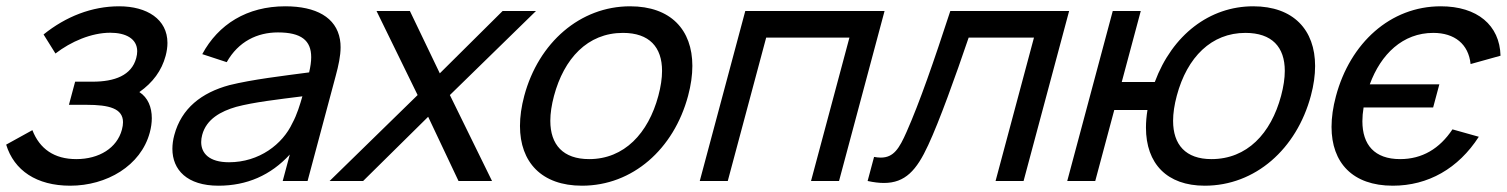

<svg xmlns="http://www.w3.org/2000/svg" viewBox="-36 -575 4788 610"><path d="M406.8 -282.5C449.4 -312.5 477.6 -350.5 490.2 -397.5C494.1 -412.2 496 -425.9 496 -438.6C496 -513.7 431.3 -555 342.4 -555C255.9 -555 173.2 -522.5 102.4 -465.5L140.2 -405C189.4 -443 254.4 -471 314.4 -471C362.9 -471 399.9 -452.5 399.9 -412.1C399.9 -405.5 398.9 -398.3 396.8 -390.5C382.1 -335.5 328.2 -315.5 258.2 -315.5H202.7L183 -242H239C310.5 -242 354.8 -230.5 354.8 -186.7C354.8 -179.6 353.7 -171.8 351.3 -163C335.8 -105 279.3 -69.5 206.3 -69.5C136.3 -69.5 90 -102 66.9 -161.5L-16.4 -115.5C8.6 -33.5 80.1 15 187.1 15C302.6 15 411.5 -48 439.9 -154C444.1 -169.5 446.3 -184.9 446.3 -199.6C446.3 -234.3 434.1 -264.9 406.8 -282.5Z M1044.1 -449.5C1032 -520 967.9 -555 870.4 -555C748.4 -555 657.5 -497.5 606.6 -403L684.3 -377.5C721.5 -443.5 781.6 -472 847.1 -472C920.9 -472 952.7 -446.5 952.7 -393.4C952.7 -379.2 950.4 -363.1 946.1 -345C863.1 -334 765.1 -322.5 692.7 -304.5C604.3 -280.5 540.5 -231 517.8 -146C513.7 -130.9 511.7 -116.1 511.7 -102.1C511.7 -35.5 558.2 15 658.1 15C748.1 15 824 -18 884.7 -84L862.2 0H941.2L1030.6 -334C1039.4 -366.5 1046.1 -397.3 1046.1 -425C1046.1 -433.5 1045.5 -441.6 1044.1 -449.5ZM691.6 -59.5C628 -59.5 603.2 -88.5 603.2 -123.6C603.2 -131 604.3 -138.7 606.4 -146.5C619.9 -197 666 -221.5 714.3 -235.5C770.8 -250.5 846.1 -259 924.7 -269C917.7 -244.5 907.4 -210 893 -184C862 -117 787.6 -59.5 691.6 -59.5Z M1011.2 0H1117.7L1324.3 -204L1420.7 0H1527.2L1393.3 -273L1666.8 -540H1560.8L1361.3 -342L1266.3 -540H1160.3L1290.8 -273Z M1813.1 15C1973.6 15 2104.7 -101 2150.1 -270.5C2159.2 -304.4 2163.7 -336.4 2163.7 -365.6C2163.7 -480.4 2094.9 -555 1965.9 -555C1807.4 -555 1675.1 -440 1629.6 -270.5C1620.5 -236.3 1616 -204.2 1616 -174.8C1616 -59.8 1684.6 15 1813.1 15ZM1835.8 -69.5C1752.7 -69.5 1712.4 -115.4 1712.4 -191.2C1712.4 -214.9 1716.4 -241.5 1724.1 -270.5C1755.8 -388.5 1830.2 -470.5 1943.2 -470.5C2027.3 -470.5 2067.4 -425 2067.4 -349.8C2067.4 -326.1 2063.4 -299.5 2055.6 -270.5C2023.7 -151.5 1947.3 -69.5 1835.8 -69.5Z M2187.2 0H2276.2L2398.2 -455.5H2662.7L2540.7 0H2629.7L2774.3 -540H2331.8Z M2720.5 0C2739.6 4.2 2756.8 6.3 2772.2 6.3C2839.9 6.3 2876.1 -33.8 2913 -114C2948.3 -189.5 2999.5 -332 3041.5 -455.5H3249L3127 0H3216L3360.7 -540H2983.2C2930.7 -379.5 2886.1 -250.5 2844.3 -156C2821.2 -103.8 2803.5 -74.3 2762.4 -74.3C2755.9 -74.3 2748.8 -75 2741 -76.5Z M3791.6 15C3952.1 15 4083.4 -101.5 4128.8 -271C4137.8 -304.5 4142.2 -336.2 4142.2 -365.3C4142.2 -479.7 4073.7 -555 3945.4 -555C3807.4 -555 3688.6 -464.5 3632.9 -314.5H3527.9L3588.3 -540H3499.3L3354.7 0H3443.7L3504.1 -225.5H3609.6C3606.4 -205.9 3604.8 -187.2 3604.8 -169.6C3604.8 -54.9 3671.6 15 3791.6 15ZM3812.8 -69.5C3731 -69.5 3691 -115.2 3691 -191.1C3691 -214.9 3694.9 -241.7 3702.8 -271C3735.7 -394 3813.2 -470.5 3920.7 -470.5C4005.3 -470.5 4045.9 -425.5 4045.9 -349.9C4045.9 -326.2 4041.9 -299.6 4034.1 -270.5C4002 -150.5 3925.8 -69.5 3812.8 -69.5Z M4389.1 15C4501.1 15 4597.2 -39.5 4662.3 -140.5L4578.6 -164C4537.6 -102.5 4482.3 -69.5 4412.3 -69.5C4330.7 -69.5 4292.4 -115.3 4292.4 -189.9C4292.4 -203.5 4293.7 -218.1 4296.2 -233.5H4517.2L4536.9 -307H4315.9C4351.1 -403 4420.7 -470.5 4517.7 -470.5C4585.2 -470.5 4629.7 -435 4636.2 -371.5L4731.3 -398C4728.8 -495 4657.4 -555 4541.4 -555C4381.4 -555 4253.6 -438.5 4208.4 -269.5C4199 -234.5 4194.4 -201.7 4194.4 -171.8C4194.4 -58 4261.3 15 4389.1 15Z"/></svg>

Font: Manrope
Style: MediumItalic
Weight: 500
Italic angle: -15°
Designer: Mikhail Sharanda
Foundry: Mikhail Sharanda
Version: Version 4.502;hotconv 1.0.109;makeotfexe 2.5.65596